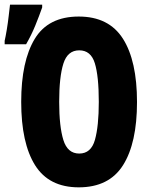

<svg xmlns="http://www.w3.org/2000/svg" viewBox="-74 -796 624 824"><path d="M264 8Q136 8 76.5 -87Q17 -182 17 -359Q17 -533 75 -629Q133 -725 264 -725Q393 -725 453.5 -630Q514 -535 514 -358Q514 -182 454 -87Q394 8 264 8ZM266 -137Q317 -137 333.5 -196Q350 -255 350 -359Q350 -469 333 -524.5Q316 -580 266 -580Q216 -580 198 -523Q180 -466 180 -359Q180 -253 198 -195Q216 -137 266 -137ZM-54 -621Q-50 -638 -45 -668Q-40 -698 -36.5 -729Q-33 -760 -31 -776H107V-764Q94 -727 77.5 -686.5Q61 -646 38 -606H-54Z"/></svg>

Font: Noto Sans Mono Condensed Black
Style: Regular
Weight: 900
Width: 3
Designer: Monotype Design Team
Foundry: Monotype Imaging Inc.
Version: Version 2.014